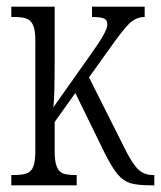

<svg xmlns="http://www.w3.org/2000/svg" viewBox="-20 -556 483 576"><path d="M14 -31H22Q47 -31 60.5 -36Q74 -41 80 -56.5Q86 -72 86 -105V-433Q86 -465 79.5 -480Q73 -495 60 -500Q47 -505 22 -505H14V-536H144V-374Q144 -262 140 -234L239 -374Q275 -424 288.5 -447.5Q302 -471 302 -483Q302 -496 292 -500.5Q282 -505 256 -505V-536H414V-505Q388 -505 367.5 -485Q347 -465 303 -402L247 -324L350 -119Q373 -71 391.5 -51Q410 -31 438 -31H443V0H434Q392 0 371 -6.5Q350 -13 333 -33Q316 -53 293 -99L206 -277L144 -190V-102Q144 -71 150.5 -55.5Q157 -40 169.5 -35.5Q182 -31 206 -31H210V0H14Z"/></svg>

Font: Noto Serif CondLight
Style: Regular
Weight: 300
Width: 3
Designer: Monotype Design Team
Foundry: Monotype Imaging Inc.
Version: Version 1.001